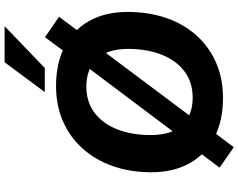

<svg xmlns="http://www.w3.org/2000/svg" viewBox="-121 -859 1038 836"><g transform="rotate(-90 398.0 -441.0)"><path d="M388 11Q291 11 218.5 -26Q146 -63 106 -133Q66 -203 66 -302Q66 -392 92.5 -468Q119 -544 168.5 -599.5Q218 -655 287 -685.5Q356 -716 442 -716Q540 -716 612.5 -679Q685 -642 724.5 -572Q764 -502 764 -404Q764 -313 738 -237Q712 -161 662.5 -105.5Q613 -50 544 -19.5Q475 11 388 11ZM391 -121Q458 -121 505.5 -157Q553 -193 578 -256.5Q603 -320 603 -401Q603 -494 559 -539Q515 -584 439 -584Q372 -584 325 -548.5Q278 -513 253 -450Q228 -387 228 -304Q228 -212 271.5 -166.5Q315 -121 391 -121ZM175 58 86 -4 175 -122 227 -185 526 -583 567 -647 654 -764 743 -703 655 -585 602 -521 304 -123 263 -59ZM415 -765 545 -940H702L520 -765Z"/></g></svg>

Font: Nunito Sans 12pt ExtraBold
Style: Italic
Weight: 800
Italic angle: -9°
Designer: Vernon Adams
Foundry: Vernon Adams
Version: Version 3.101;gftools[0.9.27]